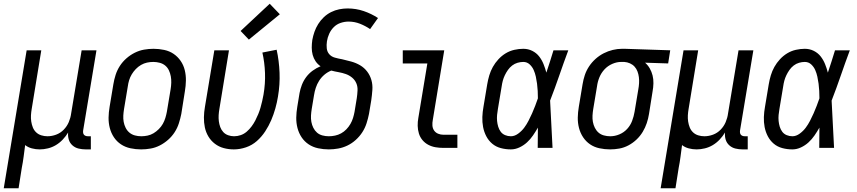

<svg xmlns="http://www.w3.org/2000/svg" viewBox="-48 -788 4568 1023"><path d="M-28 215 94 -520H172L121 -208Q118 -191 117 -174Q116 -157 118.5 -140.5Q121 -124 127 -109Q133 -94 144.5 -83Q156 -72 172 -67Q188 -62 205 -62Q228 -62 251 -70.5Q274 -79 291.5 -97Q309 -115 318.5 -137.5Q328 -160 331 -183L387 -520H466L395 -93Q394 -86 395 -80Q396 -74 399.5 -70Q403 -66 408.5 -64Q414 -62 421 -62H436V8H409Q389 8 370.5 3.5Q352 -1 338 -13.5Q324 -26 318.5 -44Q313 -62 315 -82Q303 -62 286.5 -44.5Q270 -27 250 -15Q230 -3 207.5 2.5Q185 8 164 8Q142 8 121.5 2.5Q101 -3 86 -15Q82 15 78 46Q74 77 68 107L51 215Z M704 8Q675 8 647 2Q619 -4 596.5 -19Q574 -34 559 -56.5Q544 -79 537 -106Q530 -133 530.5 -161.5Q531 -190 536 -219L556 -339Q560 -364 568 -389Q576 -414 590.5 -436.5Q605 -459 625.5 -477Q646 -495 670 -507Q694 -519 719.5 -523.5Q745 -528 770 -528Q799 -528 827 -522Q855 -516 877 -501Q899 -486 914.5 -463.5Q930 -441 936.5 -414Q943 -387 942.5 -358.5Q942 -330 937 -301L918 -181Q913 -156 905 -131Q897 -106 882.5 -83.5Q868 -61 847.5 -43Q827 -25 803.5 -13Q780 -1 754.5 3.5Q729 8 704 8ZM705 -62Q721 -62 738 -65.5Q755 -69 770 -78Q785 -87 798 -100Q811 -113 819.5 -128Q828 -143 833 -159.5Q838 -176 841 -192L861 -312Q864 -330 864.5 -347.5Q865 -365 862 -381.5Q859 -398 852 -413Q845 -428 832.5 -438.5Q820 -449 803 -453.5Q786 -458 769 -458Q752 -458 735.5 -454.5Q719 -451 703.5 -442Q688 -433 675.5 -420Q663 -407 654 -392Q645 -377 640 -360.5Q635 -344 633 -328L613 -208Q610 -190 609 -172.5Q608 -155 611 -138.5Q614 -122 621.5 -107Q629 -92 641.5 -81.5Q654 -71 670.5 -66.5Q687 -62 705 -62Z M1198 8Q1170 8 1144 1Q1118 -6 1097 -22Q1076 -38 1062.5 -60.5Q1049 -83 1043.5 -109Q1038 -135 1038.5 -163Q1039 -191 1044 -219L1094 -520H1172L1121 -208Q1118 -191 1117 -174.5Q1116 -158 1118 -142Q1120 -126 1125.5 -111Q1131 -96 1141.5 -84.5Q1152 -73 1167.5 -67.5Q1183 -62 1199 -62Q1217 -62 1234.5 -68Q1252 -74 1266.5 -86.5Q1281 -99 1292.5 -114.5Q1304 -130 1312.5 -146.5Q1321 -163 1328 -180Q1335 -197 1340 -214.5Q1345 -232 1349 -249.5Q1353 -267 1356 -284Q1366 -342 1364 -398.5Q1362 -455 1350 -508L1426 -523Q1439 -464 1441.5 -400.5Q1444 -337 1433 -273Q1428 -242 1419 -210Q1410 -178 1397 -147.5Q1384 -117 1365 -88Q1346 -59 1320.5 -36.5Q1295 -14 1262.5 -3Q1230 8 1198 8ZM1278 -577 1234 -623 1389 -768 1443 -712Z M1704 8Q1675 8 1647 2Q1619 -4 1596.5 -19Q1574 -34 1559 -56.5Q1544 -79 1537 -106Q1530 -133 1530.5 -161.5Q1531 -190 1536 -219L1548 -292Q1552 -314 1560.5 -336Q1569 -358 1583.5 -377.5Q1598 -397 1618 -411.5Q1638 -426 1660 -435Q1644 -446 1633.5 -461.5Q1623 -477 1618 -495.5Q1613 -514 1613 -534Q1613 -554 1616 -575Q1620 -597 1627.5 -618.5Q1635 -640 1647.5 -660Q1660 -680 1677.5 -696.5Q1695 -713 1716 -723.5Q1737 -734 1759.5 -738.5Q1782 -743 1804 -743Q1849 -743 1890 -729Q1931 -715 1966 -692L1924 -633Q1899 -650 1870 -661.5Q1841 -673 1809 -673Q1788 -673 1767 -666Q1746 -659 1730.5 -643.5Q1715 -628 1706 -608Q1697 -588 1694 -568Q1691 -549 1693 -530.5Q1695 -512 1706.5 -499Q1718 -486 1736 -481Q1754 -476 1771 -473H1772Q1798 -467 1823.5 -460Q1849 -453 1871 -440Q1893 -427 1908.5 -406.5Q1924 -386 1931 -361Q1938 -336 1936 -308.5Q1934 -281 1930 -253L1918 -181Q1913 -156 1905 -131Q1897 -106 1882.5 -83.5Q1868 -61 1847.5 -42.5Q1827 -24 1803 -12.5Q1779 -1 1753.5 3.5Q1728 8 1704 8ZM1704 -62Q1720 -62 1737 -65.5Q1754 -69 1769.5 -77.5Q1785 -86 1797.5 -99Q1810 -112 1819 -127.5Q1828 -143 1833 -159.5Q1838 -176 1841 -192L1853 -265Q1856 -285 1857 -306Q1858 -327 1850.5 -344.5Q1843 -362 1828 -374.5Q1813 -387 1794.5 -393.5Q1776 -400 1756 -403.5Q1736 -407 1717 -412Q1697 -404 1680.5 -390Q1664 -376 1652.5 -358Q1641 -340 1634.5 -320Q1628 -300 1625 -280L1613 -208Q1610 -190 1609 -172.5Q1608 -155 1611 -138.5Q1614 -122 1621.5 -107Q1629 -92 1641 -81.5Q1653 -71 1669.5 -66.5Q1686 -62 1704 -62Z M2315 0Q2293 0 2272.5 -3.5Q2252 -7 2234 -16.5Q2216 -26 2203 -41.5Q2190 -57 2184 -76.5Q2178 -96 2177.5 -117.5Q2177 -139 2181 -160L2229 -450H2098V-520H2319L2258 -149Q2255 -134 2256 -119Q2257 -104 2265 -92.5Q2273 -81 2286.5 -75.5Q2300 -70 2315 -70H2389V0Z M2674 8Q2646 8 2620 1Q2594 -6 2574.5 -22.5Q2555 -39 2543 -62Q2531 -85 2526 -111Q2521 -137 2522 -164.5Q2523 -192 2528 -219L2548 -339Q2552 -363 2559 -386.5Q2566 -410 2578 -431.5Q2590 -453 2607.5 -472Q2625 -491 2646.5 -504Q2668 -517 2692.5 -522.5Q2717 -528 2740 -528Q2766 -528 2788 -517Q2810 -506 2824.5 -487.5Q2839 -469 2848 -446.5Q2857 -424 2863 -401Q2873 -431 2882.5 -460.5Q2892 -490 2901 -520H2980Q2955 -453 2932 -386Q2909 -319 2883 -252Q2887 -189 2889.5 -126Q2892 -63 2896 0H2817Q2817 -27 2817.5 -54Q2818 -81 2818 -108Q2806 -87 2792 -66.5Q2778 -46 2760 -29.5Q2742 -13 2719.5 -2.5Q2697 8 2674 8ZM2674 -62Q2694 -62 2713 -76Q2732 -90 2745 -107.5Q2758 -125 2768 -144.5Q2778 -164 2787 -184Q2796 -204 2803.5 -224Q2811 -244 2818 -264Q2818 -284 2817 -303.5Q2816 -323 2813.5 -342Q2811 -361 2807 -379.5Q2803 -398 2795.5 -415Q2788 -432 2774 -445Q2760 -458 2740 -458Q2725 -458 2709.5 -453.5Q2694 -449 2681 -439Q2668 -429 2658.5 -415.5Q2649 -402 2642 -387.5Q2635 -373 2631 -358Q2627 -343 2625 -328L2605 -208Q2602 -192 2600.5 -175.5Q2599 -159 2600.5 -143.5Q2602 -128 2606.5 -113Q2611 -98 2620 -86Q2629 -74 2643.5 -68Q2658 -62 2674 -62Z M3203 8Q3174 8 3146 2Q3118 -4 3096 -19Q3074 -34 3059 -56.5Q3044 -79 3037 -106Q3030 -133 3030.5 -161.5Q3031 -190 3036 -219L3056 -339Q3060 -364 3068 -388Q3076 -412 3090.5 -434Q3105 -456 3125 -474Q3145 -492 3168.5 -504Q3192 -516 3217 -522Q3242 -528 3266 -528Q3270 -528 3273.5 -528Q3277 -528 3281 -528L3523 -520L3512 -450L3389 -454Q3404 -441 3414 -423.5Q3424 -406 3429 -386Q3434 -366 3433.5 -344Q3433 -322 3429 -301L3410 -181Q3406 -156 3398 -132Q3390 -108 3376.5 -85.5Q3363 -63 3343.5 -44.5Q3324 -26 3300.5 -13.5Q3277 -1 3252 3.5Q3227 8 3203 8ZM3204 -62Q3228 -62 3252 -72Q3276 -82 3293.5 -101Q3311 -120 3320 -144Q3329 -168 3333 -192L3353 -312Q3356 -328 3357 -344.5Q3358 -361 3356 -377Q3354 -393 3348.5 -407.5Q3343 -422 3333 -433Q3323 -444 3308.5 -450.5Q3294 -457 3278 -458H3270Q3268 -458 3265.5 -458Q3263 -458 3261 -458Q3238 -458 3214 -447.5Q3190 -437 3172.5 -418Q3155 -399 3145.5 -375.5Q3136 -352 3133 -328L3113 -208Q3110 -190 3109 -172.5Q3108 -155 3111 -138.5Q3114 -122 3121.5 -107Q3129 -92 3141 -81.5Q3153 -71 3169.5 -66.5Q3186 -62 3203 -62Z M3472 215 3594 -520H3672L3621 -208Q3618 -191 3617 -174Q3616 -157 3618.5 -140.5Q3621 -124 3627 -109Q3633 -94 3644.5 -83Q3656 -72 3672 -67Q3688 -62 3705 -62Q3728 -62 3751 -70.5Q3774 -79 3791.5 -97Q3809 -115 3818.5 -137.5Q3828 -160 3831 -183L3887 -520H3966L3895 -93Q3894 -86 3895 -80Q3896 -74 3899.5 -70Q3903 -66 3908.5 -64Q3914 -62 3921 -62H3936V8H3909Q3889 8 3870.5 3.5Q3852 -1 3838 -13.5Q3824 -26 3818.5 -44Q3813 -62 3815 -82Q3803 -62 3786.5 -44.5Q3770 -27 3750 -15Q3730 -3 3707.5 2.5Q3685 8 3664 8Q3642 8 3621.5 2.5Q3601 -3 3586 -15Q3582 15 3578 46Q3574 77 3568 107L3551 215Z M4174 8Q4146 8 4120 1Q4094 -6 4074.5 -22.5Q4055 -39 4043 -62Q4031 -85 4026 -111Q4021 -137 4022 -164.5Q4023 -192 4028 -219L4048 -339Q4052 -363 4059 -386.5Q4066 -410 4078 -431.5Q4090 -453 4107.5 -472Q4125 -491 4146.5 -504Q4168 -517 4192.5 -522.5Q4217 -528 4240 -528Q4266 -528 4288 -517Q4310 -506 4324.5 -487.5Q4339 -469 4348 -446.5Q4357 -424 4363 -401Q4373 -431 4382.5 -460.5Q4392 -490 4401 -520H4480Q4455 -453 4432 -386Q4409 -319 4383 -252Q4387 -189 4389.5 -126Q4392 -63 4396 0H4317Q4317 -27 4317.5 -54Q4318 -81 4318 -108Q4306 -87 4292 -66.5Q4278 -46 4260 -29.5Q4242 -13 4219.5 -2.5Q4197 8 4174 8ZM4174 -62Q4194 -62 4213 -76Q4232 -90 4245 -107.5Q4258 -125 4268 -144.5Q4278 -164 4287 -184Q4296 -204 4303.5 -224Q4311 -244 4318 -264Q4318 -284 4317 -303.5Q4316 -323 4313.5 -342Q4311 -361 4307 -379.5Q4303 -398 4295.5 -415Q4288 -432 4274 -445Q4260 -458 4240 -458Q4225 -458 4209.5 -453.5Q4194 -449 4181 -439Q4168 -429 4158.5 -415.5Q4149 -402 4142 -387.5Q4135 -373 4131 -358Q4127 -343 4125 -328L4105 -208Q4102 -192 4100.5 -175.5Q4099 -159 4100.5 -143.5Q4102 -128 4106.5 -113Q4111 -98 4120 -86Q4129 -74 4143.5 -68Q4158 -62 4174 -62Z"/></svg>

Font: Iosevka SS04
Style: Italic
Weight: 400
Italic angle: -9°
Monospace: yes
Designer: Belleve Invis
Foundry: Belleve Invis
Version: Version 19.0.0; ttfautohint (v1.8.4)